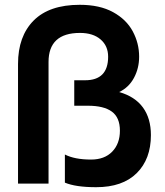

<svg xmlns="http://www.w3.org/2000/svg" viewBox="-20 -764 688 799"><path d="M250 -4V-121Q291 -100 359 -100Q415 -100 447 -133Q479 -166 479 -220Q479 -275 445.5 -299.5Q412 -324 346 -324H289V-430H334Q430 -430 430 -528Q430 -573 398.5 -600Q367 -627 313 -627Q182 -627 182 -506V0H55V-498Q55 -613 120 -678.5Q185 -744 312 -744Q395 -744 450.5 -713.5Q506 -683 532.5 -633.5Q559 -584 559 -528Q559 -480 537.5 -440Q516 -400 476 -381Q542 -362 575 -316.5Q608 -271 608 -202Q608 -102 549 -43.5Q490 15 380 15Q295 15 250 -4Z"/></svg>

Font: Prompt Medium
Style: Regular
Weight: 500
Designer: Katatrad Team
Foundry: CadsonDemak
Version: Version 1.001